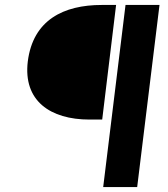

<svg xmlns="http://www.w3.org/2000/svg" viewBox="-20 -674 679 774"><path d="M623 -654H486L396 80H533ZM448 -654H390C237 -654 113 -594 92 -426C73 -268 182 -192 341 -192H392Z"/></svg>

Font: Falling Sky
Style: SeBdObl
Weight: 600
Designer: Paul D. Hunt
Foundry: Adobe Systems Incorporated
Version: Version 1.02